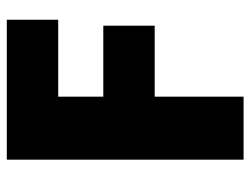

<svg xmlns="http://www.w3.org/2000/svg" viewBox="-108 -646 754 579"><g transform="rotate(-90 269.5 -357.0)"><path d="M267 0H77V-714H499V-559H267V-423H481V-268H267Z"/></g></svg>

Font: Noto Sans Myanmar Black
Style: Regular
Weight: 900
Designer: Monotype Design Team
Foundry: Monotype Imaging Inc.
Version: Version 2.107; ttfautohint (v1.8.4.7-5d5b)